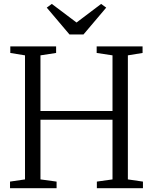

<svg xmlns="http://www.w3.org/2000/svg" viewBox="-20 -986 801 1006"><path d="M111 -46V-696L34 -708.5V-743H274V-708.5L192 -696V-404.5H569.5V-696L486.5 -708.5V-743H727V-708.5L650 -696V-46L729 -34.5V0H487.5V-34.5L569.5 -46V-358.5H192V-46L276.5 -34.5V0H32.5V-34.5ZM344 -805.5 225 -946 251.5 -965.5 381 -868 510 -965.5 536.5 -946 417.5 -805.5Z"/></svg>

Font: Merriweather 60pt Light
Style: Regular
Weight: 300
Version: Version 2.100